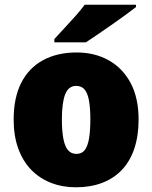

<svg xmlns="http://www.w3.org/2000/svg" viewBox="-20 -786 648 816"><path d="M569 -278Q569 -209 551 -155Q533 -101 498.5 -64.5Q464 -28 414.5 -9Q365 10 303 10Q245 10 196.5 -9Q148 -28 112.5 -64.5Q77 -101 57.5 -155Q38 -209 38 -278Q38 -370 70 -433.5Q102 -497 162.5 -530Q223 -563 306 -563Q382 -563 441.5 -530Q501 -497 535 -433.5Q569 -370 569 -278ZM243 -278Q243 -231 249 -198Q255 -165 268.5 -148.5Q282 -132 305 -132Q328 -132 340.5 -148.5Q353 -165 358.5 -198Q364 -231 364 -278Q364 -325 358.5 -357Q353 -389 340 -405Q327 -421 304 -421Q271 -421 257 -385Q243 -349 243 -278ZM558 -756Q540 -742 512 -721.5Q484 -701 453 -679.5Q422 -658 393.5 -638.5Q365 -619 345 -606H211V-620Q228 -639 252 -664.5Q276 -690 300 -717Q324 -744 340 -766H558Z"/></svg>

Font: Noto Sans Display Black
Style: Regular
Weight: 900
Designer: Monotype Design Team
Foundry: Monotype Imaging Inc.
Version: Version 2.003